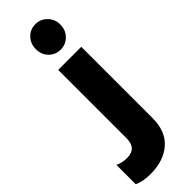

<svg xmlns="http://www.w3.org/2000/svg" viewBox="-406 -740 982 982"><g transform="rotate(-45 85.0 -248.5)"><path d="M37 -636Q37 -675 62.5 -701.5Q88 -728 126 -728Q163 -728 189 -701.5Q215 -675 215 -636Q215 -597 189 -570.5Q163 -544 126 -544Q88 -544 62.5 -570Q37 -596 37 -636ZM-90 214V74Q-62 88 -26 88Q43 88 43 15V-480H210V36Q210 132 152.5 181.5Q95 231 1 231Q-55 231 -90 214Z"/></g></svg>

Font: Readiness
Style: Bold
Weight: 700
Designer: Katatrad Team
Foundry: CadsonDemak
Version: Version 1.00;January 16, 2020;FontCreator 12.0.0.2550 64-bit